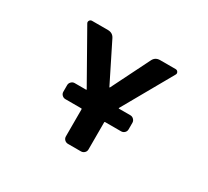

<svg xmlns="http://www.w3.org/2000/svg" viewBox="-144 -984 1289 1192"><g transform="rotate(30 500.0 -388.0)"><path d="M457 -19.5Q442.4 -19.5 432.1 -29.3Q421.9 -39.1 421.9 -53.7V-247.1Q421.9 -252 418 -252H303.7Q290 -252 279.8 -261.7Q269.5 -271.5 269.5 -286.1V-333Q269.5 -346.7 279.8 -356.9Q290 -367.2 303.7 -367.2H385.7Q389.6 -367.2 387.7 -371.1L186.5 -726.6Q183.6 -731.4 183.6 -736.3Q183.6 -741.2 186.5 -746.1Q192.4 -755.9 204.1 -755.9H317.4Q352.5 -755.9 367.2 -725.6L502.9 -453.1Q503.9 -452.1 504.9 -452.1Q505.9 -452.1 506.8 -453.1L642.6 -725.6Q657.2 -755.9 692.4 -755.9H802.7Q814.5 -755.9 820.3 -746.1Q823.2 -741.2 823.2 -736.3Q823.2 -731.4 820.3 -726.6L619.1 -371.1Q617.2 -367.2 621.1 -367.2H703.1Q716.8 -367.2 727.1 -356.9Q737.3 -346.7 737.3 -333V-286.1Q737.3 -271.5 727.1 -261.7Q716.8 -252 703.1 -252H587.9Q584 -252 584 -247.1V-53.7Q584 -39.1 573.7 -29.3Q563.5 -19.5 548.8 -19.5Z"/></g></svg>

Font: Rounded-L Mgen+ 1mn bold
Style: Bold
Weight: 700
Designer: [Source Han Sans]
Ryoko NISHIZUKA  (kana & ideographs); Paul D. Hunt (Latin, Greek & Cyrillic); Wenlong ZHANG  (bopomofo
Version: Version 1.059.20150602